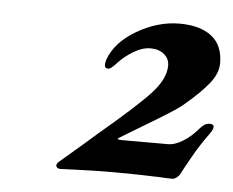

<svg xmlns="http://www.w3.org/2000/svg" viewBox="-36 -815 506 417"><g transform="rotate(5 217.5 -606.5)"><path d="M328 -439Q276 -441 224 -441Q187 -441 148.5 -439.5Q110 -438 109 -438Q105 -438 102.5 -440Q100 -442 100 -445Q100 -450 107 -455L157 -498L181 -519Q263 -588 293 -620.5Q323 -653 323 -682Q323 -697 311.5 -706.5Q300 -716 282 -716Q264 -716 245 -704.5Q226 -693 213 -679Q200 -664 194 -664Q186 -664 186 -672Q186 -675 188 -683Q202 -722 247.5 -748.5Q293 -775 340 -775Q385 -775 410 -755.5Q435 -736 435 -697Q435 -675 417.5 -653Q400 -631 367 -603Q354 -591 309 -564Q264 -537 251 -529L228 -515Q227 -514 229.5 -513Q232 -512 236 -512H337Q353 -512 371 -523.5Q389 -535 403 -552Q413 -564 424 -564Q433 -564 433 -558Q433 -553 427 -544Q407 -517 391 -488.5Q375 -460 371 -452Q369 -447 363.5 -442.5Q358 -438 354 -438Q340 -438 328 -439Z"/></g></svg>

Font: EB Garamond ExtraBold
Style: Italic
Weight: 800
Italic angle: -17.2°
Designer: Georg Duffner and Octavio Pardo
Foundry: Georg Duffner
Version: Version 1.000